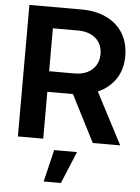

<svg xmlns="http://www.w3.org/2000/svg" viewBox="-62 -776 772 1058"><g transform="rotate(5 323.5 -247.0)"><path d="M57.1 0V-727.5H344.7Q425.8 -727.5 484.9 -698.7Q543.9 -669.9 575.9 -617.2Q607.9 -564.5 607.9 -491.7Q607.9 -420.4 574.2 -368.2Q540.5 -315.9 479.5 -287.6Q418.5 -259.3 336.4 -259.3H140.6V-373H336.9Q378.4 -373 408.4 -387.7Q438.5 -402.3 454.8 -429.2Q471.2 -456.1 471.2 -491.7Q471.2 -528.3 454.8 -554.7Q438.5 -581.1 408.4 -595.7Q378.4 -610.4 336.4 -610.4H197.3V0ZM471.2 0 303.7 -328.6H451.7L623 0ZM220.2 234.9 262.7 57.6H389.2L315.4 234.9Z"/></g></svg>

Font: Inter Cardless Display
Style: Bold
Weight: 700
Designer: Rasmus Andersson
Foundry: rsms
Version: Version 4.001;git-9221beed3